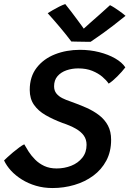

<svg xmlns="http://www.w3.org/2000/svg" viewBox="-23 -920 638 946"><path d="M236 6.5Q192 6.5 154 -4.8Q116 -16 84.8 -35.5Q53.5 -55 31.2 -79.2Q9 -103.5 -3 -129.5Q1.5 -134 13.5 -145.2Q25.5 -156.5 41.2 -169.5Q57 -182.5 71.8 -193.5Q86.5 -204.5 96.5 -209Q105 -193.5 118 -173.2Q131 -153 150 -133.8Q169 -114.5 195.2 -102.2Q221.5 -90 256 -90Q294 -90 327.8 -103.2Q361.5 -116.5 382.5 -142.8Q403.5 -169 403.5 -206.5Q403.5 -233 389.8 -252.2Q376 -271.5 349.5 -286.5Q323 -301.5 284 -314.5Q237.5 -332 201.5 -352.8Q165.5 -373.5 144.5 -403.5Q123.5 -433.5 123.5 -477Q123.5 -542.5 157.8 -586.5Q192 -630.5 248.2 -652.5Q304.5 -674.5 371 -674.5Q421 -674.5 466 -663Q511 -651.5 544.8 -632Q578.5 -612.5 594.5 -588Q578.5 -567 554.5 -543Q530.5 -519 512.5 -508Q501.5 -524.5 481.2 -541.8Q461 -559 431.5 -571Q402 -583 362.5 -583Q331.5 -583 304.2 -573.5Q277 -564 260.2 -544.5Q243.5 -525 243.5 -495Q243.5 -473.5 254.8 -459.5Q266 -445.5 284.5 -436.2Q303 -427 324.5 -420Q365.5 -405.5 401.8 -389.5Q438 -373.5 465.5 -352.2Q493 -331 508.8 -301.5Q524.5 -272 524.5 -231Q524.5 -173 500.8 -128.5Q477 -84 436.2 -54Q395.5 -24 343.5 -8.8Q291.5 6.5 236 6.5ZM519 -894.5Q528.5 -890 540.2 -882.5Q552 -875 563.5 -866.8Q575 -858.5 583.8 -851.8Q592.5 -845 595.5 -842Q527.5 -787 484.5 -756.5Q441.5 -726 423.5 -714Q414.5 -714 396.5 -714.2Q378.5 -714.5 359.8 -714.8Q341 -715 328.5 -715.5Q302.5 -750 273.2 -784.8Q244 -819.5 212 -855Q221.5 -861 236.8 -870Q252 -879 268.5 -887.2Q285 -895.5 298.5 -900Q312.5 -882.5 327.8 -862.8Q343 -843 356.5 -824.5Q370 -806 379.8 -792.8Q389.5 -779.5 392.5 -775H385.5Q396 -785 419.5 -805.8Q443 -826.5 470.2 -850.5Q497.5 -874.5 519 -894.5Z"/></svg>

Font: Grandstander Thin Medium
Style: Italic
Weight: 500
Italic angle: -15°
Version: Version 1.200